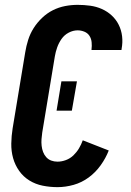

<svg xmlns="http://www.w3.org/2000/svg" viewBox="-20 -763 540 791"><path d="M217 8Q186 8 156 2Q126 -4 101 -19.5Q76 -35 59 -59Q42 -83 34 -111.5Q26 -140 26.5 -171.5Q27 -203 32 -234L84 -548Q88 -573 96 -598.5Q104 -624 118.5 -647Q133 -670 153.5 -689.5Q174 -709 198 -721Q222 -733 248 -738Q274 -743 300 -743Q326 -743 351.5 -739.5Q377 -736 399.5 -726Q422 -716 440 -699.5Q458 -683 469 -661Q480 -639 483 -613.5Q486 -588 481 -562Q481 -561 481 -560Q481 -559 480 -557H357Q357 -558 357 -558.5Q357 -559 357 -559Q359 -574 357.5 -589Q356 -604 348.5 -615.5Q341 -627 327.5 -632.5Q314 -638 300 -638Q281 -638 263 -628.5Q245 -619 233.5 -602.5Q222 -586 215.5 -567.5Q209 -549 206 -531L154 -217Q152 -203 151 -189.5Q150 -176 151.5 -162.5Q153 -149 157.5 -137Q162 -125 170.5 -115.5Q179 -106 191 -101.5Q203 -97 217 -97Q234 -97 251.5 -103.5Q269 -110 282.5 -123Q296 -136 305.5 -152Q315 -168 321 -185L428 -143Q416 -112 395 -82.5Q374 -53 345.5 -32Q317 -11 283.5 -1.5Q250 8 217 8ZM276 -307H213L233 -428H297Z"/></svg>

Font: Iosevka SS04 Extrabold
Style: Italic
Weight: 800
Italic angle: -9°
Monospace: yes
Designer: Belleve Invis
Foundry: Belleve Invis
Version: Version 19.0.0; ttfautohint (v1.8.4)